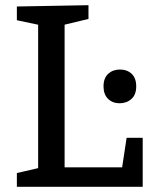

<svg xmlns="http://www.w3.org/2000/svg" viewBox="-20 -720 595 740"><path d="M468 -189H530V0H45V-53L140 -75L127 -54V-643L140 -622L45 -642V-695L321 -700V-647L217 -622L229 -643V-58L212 -75H464L448 -57ZM441 -322Q414 -322 396.5 -339Q379 -356 379 -387Q379 -419 397 -435.5Q415 -452 442 -452Q470 -452 487.5 -435.5Q505 -419 505 -387Q505 -355 486.5 -338.5Q468 -322 441 -322Z"/></svg>

Font: Bitter Thin Medium
Style: Regular
Weight: 500
Version: Version 3.021